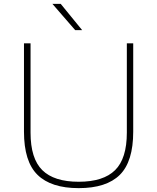

<svg xmlns="http://www.w3.org/2000/svg" viewBox="-20 -964 813 993"><path d="M387 9Q244 9 174 -59.8Q104 -128.5 104 -283V-740H138V-278Q138 -144 198.8 -84Q259.5 -24 387 -24Q514.5 -24 575.2 -84Q636 -144 636 -278V-740H669V-283Q669 -128.5 599.8 -59.8Q530.5 9 387 9ZM369 -808 251 -944H294L405 -808Z"/></svg>

Font: Encode Sans Expanded Expanded Thin
Style: Regular
Weight: 100
Width: 7
Designer: Multiple Designers
Foundry: Impallari Type
Version: Version 3.000; ttfautohint (v1.8.3) -l 8 -r 50 -G 200 -x 14 